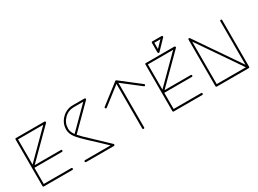

<svg xmlns="http://www.w3.org/2000/svg" viewBox="-40 -1791 3541 2633"><g transform="rotate(-30 1730.5 -474.5)"><path d="M84 0C84 10.3 88.9 15.1 99.1 15.1H548.8C559.1 15.1 564 10.3 564 0C564 -10.3 559.1 -15.1 548.8 -15.1H113.8V-271H548.8C559.1 -271 564 -275.9 564 -285.6C564 -295.9 559.1 -300.8 548.8 -300.8H134.8L560.1 -725.1C563 -728 564.5 -731.4 564.5 -734.9C564.5 -737.3 564 -739.3 563 -741.7C560.1 -748 555.2 -751 548.8 -751H99.1C88.9 -751 84 -746.1 84 -735.8ZM113.8 -721.2H513.2L113.8 -321.8Z M768.1 -15.1C746.6 -15.1 747.6 15.1 768.1 15.1H1207C1213.4 14.6 1218.3 11.7 1220.7 5.4C1221.7 2.9 1222.2 1 1222.2 -1C1222.2 -4.9 1220.7 -8.3 1217.8 -11.2L1005.9 -212.4C920.4 -291.5 865.7 -345.2 841.8 -374L1193.8 -725.1C1198.2 -729.5 1199.2 -734.9 1196.8 -741.2C1194.3 -747.6 1189.5 -751 1183.1 -751H999C931.2 -751 872.6 -726.6 824.2 -678.2C775.9 -629.9 752 -571.8 752 -503.9C752 -461.4 771 -416.5 798.8 -378.9C813 -360.4 833.5 -337.4 860.4 -309.6C887.2 -281.7 914.1 -256.3 939.9 -232.4L1046.4 -133.8L1170.9 -15.1ZM781.7 -504.9C781.7 -564.5 802.7 -615.2 845.2 -657.7C887.7 -700.2 939 -721.2 999 -721.2H1147L822.8 -397C796.9 -432.6 783.2 -466.3 781.7 -498Z M1363.8 -492.2C1369.6 -483.9 1376.5 -482.9 1384.8 -488.8L1663.6 -705.1V0C1663.6 10.3 1668.5 15.1 1678.7 15.1C1689 15.1 1693.8 10.3 1693.8 0V-705.1L1972.7 -488.8C1981 -482.9 1987.8 -483.9 1993.7 -492.2C1996.1 -495.6 1997.6 -499 1997.6 -502C1997.6 -505.9 1995.1 -509.8 1990.7 -513.2L1687.5 -748L1678.7 -751.5C1675.3 -751.5 1672.4 -750.5 1669.4 -748L1366.7 -513.2C1362.3 -509.8 1359.9 -506.3 1359.9 -502C1359.9 -499 1361.3 -495.6 1363.8 -492.2Z M2140.6 0C2140.6 10.3 2145.5 15.1 2155.8 15.1H2605.5C2615.7 15.1 2620.6 10.3 2620.6 0C2620.6 -10.3 2615.7 -15.1 2605.5 -15.1H2170.4V-271H2605.5C2615.7 -271 2620.6 -275.9 2620.6 -285.6C2620.6 -295.9 2615.7 -300.8 2605.5 -300.8H2191.4L2616.7 -725.1C2619.6 -728 2621.1 -731.4 2621.1 -734.9C2621.1 -737.3 2620.6 -739.3 2619.6 -741.7C2616.7 -748 2611.8 -751 2605.5 -751H2155.8C2145.5 -751 2140.6 -746.1 2140.6 -735.8ZM2170.4 -721.2H2569.8L2170.4 -321.8ZM2365.7 -797.9C2365.7 -791.5 2368.7 -786.6 2375 -784.2C2377.4 -783.2 2379.9 -782.7 2381.8 -782.7C2385.3 -782.7 2388.7 -784.2 2391.6 -787.1L2537.6 -938C2540.5 -941.4 2542 -945.3 2542 -948.7C2542 -950.7 2541.5 -952.6 2540.5 -955.1C2538.1 -960.9 2533.2 -963.9 2526.9 -963.9H2380.9C2371.1 -963.9 2365.7 -957 2365.7 -949.2ZM2395.5 -934.1H2491.7L2395.5 -835Z M2822.8 0C2822.8 9.3 2828.1 15.1 2837.4 15.1H3339.4C3350.6 15.1 3356.4 10.3 3356.4 0V-735.8C3356.4 -746.1 3351.6 -751 3341.3 -751C3331.5 -751 3326.7 -746.1 3326.7 -735.8V-47.9L2849.6 -744.1C2846.7 -749 2842.8 -751.5 2838.4 -751.5C2836.9 -751.5 2835 -751 2833 -750.5C2826.2 -748 2822.8 -743.2 2822.8 -735.8ZM2852.5 -688 3313.5 -15.1H2852.5Z"/></g></svg>

Font: Nemoy
Style: Light
Weight: 300
Designer: BSozoo
Foundry: BSozoo
Version: Version 001.000